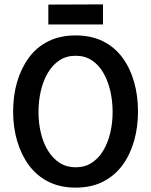

<svg xmlns="http://www.w3.org/2000/svg" viewBox="-20 -854 692 878"><path d="M326 4Q255 4 201.5 -23Q148 -50 112.5 -98Q77 -146 58.5 -209Q40 -272 40 -344Q40 -417 58.5 -480Q77 -543 112.5 -591Q148 -639 201.5 -665.5Q255 -692 326 -692Q397 -692 450.5 -665.5Q504 -639 539.5 -591Q575 -543 593 -480Q611 -417 611 -344Q611 -272 593 -209Q575 -146 539.5 -98Q504 -50 450.5 -23Q397 4 326 4ZM326 -89Q368 -89 399.5 -109.5Q431 -130 452 -165Q473 -200 484 -245.5Q495 -291 495 -342Q495 -393 484 -439.5Q473 -486 452 -522Q431 -558 399.5 -578.5Q368 -599 326 -599Q284 -599 252.5 -578.5Q221 -558 199.5 -522Q178 -486 167 -439.5Q156 -393 156 -342Q156 -291 167 -245.5Q178 -200 199.5 -165Q221 -130 252.5 -109.5Q284 -89 326 -89ZM201 -742V-833L451 -834V-742Z"/></svg>

Font: Kreon Light Medium
Style: Regular
Weight: 500
Version: Version 2.002